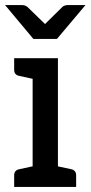

<svg xmlns="http://www.w3.org/2000/svg" viewBox="-28 -739 358 759"><path d="M101 0V-509H201V0ZM28 0V-46Q28 -56 33 -62Q38 -68 48 -70L117 -85L129 0ZM172 0 184 -85 254 -70Q263 -68 268 -62Q273 -56 273 -46V0ZM129 -509 117 -424 48 -439Q38 -441 33 -447Q28 -453 28 -463V-509ZM310 -719 197 -585H104L-8 -719H58Q71 -719 80 -712L150 -644L219 -712Q222 -715 228 -717Q234 -719 241 -719Z"/></svg>

Font: Aleo Medium
Style: Regular
Weight: 500
Designer: Alessio Laiso
Foundry: Alessio Laiso
Version: Version 2.001;gftools[0.9.29]